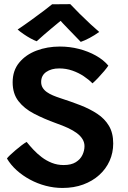

<svg xmlns="http://www.w3.org/2000/svg" viewBox="-20 -899 616 926"><path d="M281 7.5Q240.5 7.5 200.5 -3Q160.5 -13.5 124.8 -32.8Q89 -52 60.2 -78Q31.5 -104 13.5 -134.5Q16.5 -139.5 28 -150.5Q39.5 -161.5 54.5 -174.2Q69.5 -187 84.2 -198.2Q99 -209.5 108.5 -214.5Q123 -196.5 141 -177.2Q159 -158 181.2 -141Q203.5 -124 230 -113.5Q256.5 -103 287 -103Q323.5 -103 345.5 -116.8Q367.5 -130.5 377.5 -151.5Q387.5 -172.5 387.5 -194Q387.5 -212 378 -227.8Q368.5 -243.5 350.8 -256.8Q333 -270 307.8 -281.8Q282.5 -293.5 251 -304.5Q191.5 -326 144 -350.8Q96.5 -375.5 68.8 -411.5Q41 -447.5 41 -502Q41 -559 72.8 -597.2Q104.5 -635.5 156.2 -655Q208 -674.5 268.5 -674.5Q316.5 -674.5 361 -663Q405.5 -651.5 442.2 -631Q479 -610.5 502.5 -582.5Q496.5 -573 482.5 -556.2Q468.5 -539.5 452.8 -523Q437 -506.5 426 -497Q408.5 -515 383.8 -531.5Q359 -548 329 -558.5Q299 -569 265.5 -569Q227.5 -569 203 -552Q178.5 -535 178.5 -503.5Q178.5 -488 185.8 -476Q193 -464 205.8 -455Q218.5 -446 235 -439Q251.5 -432 270 -426Q321 -409.5 367 -391.8Q413 -374 449 -350.2Q485 -326.5 505.5 -292Q526 -257.5 526 -207Q526 -162 508.5 -123Q491 -84 458.5 -54.8Q426 -25.5 381.2 -9Q336.5 7.5 281 7.5ZM319 -879Q338 -858.5 364.8 -832Q391.5 -805.5 417.2 -781.8Q443 -758 458.5 -745Q436.5 -729 412.5 -716.2Q388.5 -703.5 369.5 -697Q357 -710 341.5 -726Q326 -742 310.5 -758Q295 -774 283.2 -786.5Q271.5 -799 267 -804.5H280Q275 -800.5 261 -789.2Q247 -778 228.8 -762.5Q210.5 -747 191.5 -730.8Q172.5 -714.5 157 -700Q145.5 -704 128 -713.5Q110.5 -723 93.5 -734.8Q76.5 -746.5 65 -756.5Q95 -776.5 130 -801.8Q165 -827 193.2 -848.5Q221.5 -870 231.5 -878.5Q239.5 -878.5 256.5 -878.5Q273.5 -878.5 291.5 -878.8Q309.5 -879 319 -879Z"/></svg>

Font: Grandstander Thin SemiBold
Style: Regular
Weight: 600
Version: Version 1.200